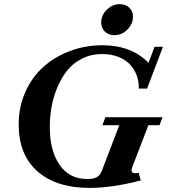

<svg xmlns="http://www.w3.org/2000/svg" viewBox="-20 -895 819 928"><path d="M532.2 -725.1Q504.4 -725.1 486.8 -742.4Q469.2 -759.8 469.2 -787.1Q469.2 -821.8 496.6 -848.4Q523.9 -875 558.1 -875Q586.4 -875 604.5 -858.2Q622.6 -841.3 622.6 -814.5Q622.6 -779.8 596.2 -752.4Q569.8 -725.1 532.2 -725.1ZM412.6 13.2Q251.5 13.2 160.9 -66.9Q70.3 -147 70.3 -293.5Q70.3 -377.9 102.3 -450Q134.3 -522 189.2 -571.3Q244.1 -620.6 318.1 -648.4Q392.1 -676.3 474.6 -676.3Q615.2 -676.3 697.8 -591.3L727.1 -668.9H767.6L690.9 -466.8H650.9Q651.9 -499.5 641.1 -529.3Q630.4 -559.1 609.1 -582.5Q587.9 -606 552.7 -619.9Q517.6 -633.8 473.6 -633.8Q420.4 -633.8 376.7 -611.8Q333 -589.8 304.7 -554.2Q276.4 -518.6 256.8 -471.7Q237.3 -424.8 229 -377Q220.7 -329.1 220.7 -280.8Q220.7 -167 267.8 -98.4Q314.9 -29.8 401.4 -29.8Q433.1 -29.8 448.7 -39.1Q464.4 -48.3 471.7 -68.4L556.6 -290H475.1L489.3 -328.6H765.6L751 -290H697.3L620.6 -90.8Q611.8 -70.8 618.9 -62.5Q626 -54.2 649.9 -60.1L660.6 -22.9Q522.9 13.2 412.6 13.2Z"/></svg>

Font: Elstob 8pt
Style: Bold Italic
Weight: 700
Italic angle: -20°
Designer: Peter S. Baker
Version: Version 1.015